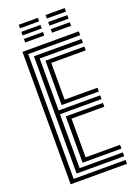

<svg xmlns="http://www.w3.org/2000/svg" viewBox="-176 -1021 772 1090"><g transform="rotate(-20 210.5 -476.0)"><path d="M52.8 0V-800H393.2V-777H79.2V-23H393.2V0ZM158.5 -91.8V-371.5H383.2V-348.5H185V-114.8H393.2V-91.8ZM105.5 -45.8V-754.2H393.2V-731.2H132V-417.2H383.2V-394.5H132V-68.8H393.2V-45.8ZM158.5 -440.2V-708.2H393.2V-685.2H185V-463.2H383.2V-440.2ZM247.8 -930.5V-951.8H363.2V-930.5ZM85.5 -844.8V-866.2H201V-844.8ZM85.5 -887.5V-909H201V-887.5ZM85.5 -930.5V-951.8H201V-930.5ZM247.8 -844.8V-866.2H363.2V-844.8ZM247.8 -887.5V-909H363.2V-887.5Z"/></g></svg>

Font: Big Shoulders Inline Text Thin ExtraBold
Style: Regular
Weight: 800
Version: Version 2.002